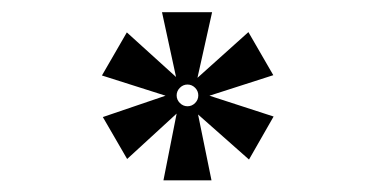

<svg xmlns="http://www.w3.org/2000/svg" viewBox="-20 -493 626 320"><path d="M252.4 -192.4 274.4 -303.7 191.9 -228 151.4 -297.9 255.9 -333.5 149.9 -367.2 191.4 -439 273.4 -364.7 250 -472.7H333.5L309.1 -363.3L394 -439.5L435.5 -367.7L329.1 -333.5L436 -298.8L395 -227.1L310.1 -302.2L332.5 -192.4ZM292.5 -315.9Q299.8 -315.9 305.2 -321.3Q310.5 -326.7 310.5 -334Q310.5 -341.3 305.2 -346.7Q299.8 -352.1 292.5 -352.1Q285.2 -352.1 279.8 -346.7Q274.4 -341.3 274.4 -334Q274.4 -326.7 279.8 -321.3Q285.2 -315.9 292.5 -315.9Z"/></svg>

Font: Cascadia Mono NF SemiLight
Style: Regular
Weight: 350
Monospace: yes
Designer: Aaron Bell
Foundry: Saja Typeworks
Version: Version 2404.023; ttfautohint (v1.8.4)